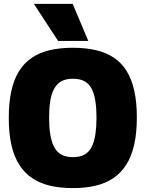

<svg xmlns="http://www.w3.org/2000/svg" viewBox="-20 -955 746 985"><path d="M354 -149Q378 -149 397.5 -155Q417 -161 431.5 -175.5Q446 -190 455.5 -213Q465 -236 470 -270.5Q475 -305 475 -351Q475 -397 470 -431Q465 -465 455.5 -488Q446 -511 431.5 -525Q417 -539 397.5 -545Q378 -551 354 -551Q330 -551 311 -545Q292 -539 277.5 -525.5Q263 -512 252.5 -489Q242 -466 237 -431.5Q232 -397 232 -350Q232 -302 237.5 -268Q243 -234 253 -211Q263 -188 277.5 -174.5Q292 -161 311 -155Q330 -149 354 -149ZM354 10Q290 10 238 -2Q186 -14 146 -40.5Q106 -67 79 -109.5Q52 -152 38.5 -211.5Q25 -271 25 -350Q25 -428 38 -487.5Q51 -547 77 -589Q103 -631 142.5 -658Q182 -685 234.5 -697.5Q287 -710 354 -710Q420 -710 473 -697.5Q526 -685 565 -658.5Q604 -632 630 -590Q656 -548 669 -489Q682 -430 682 -353Q682 -273 668.5 -213Q655 -153 628 -110.5Q601 -68 562 -41.5Q523 -15 471 -2.5Q419 10 354 10ZM278 -745 154 -935H353L433 -745Z"/></svg>

Font: Georama ExtraCondensed Thin ExtraBold
Style: Regular
Weight: 800
Version: Version 1.001